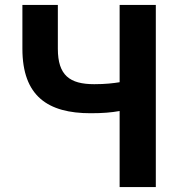

<svg xmlns="http://www.w3.org/2000/svg" viewBox="-20 -760 744 780"><path d="M466 0H613V-740H466V-426C441 -422 409 -418 363 -418C263 -418 215 -454 215 -562V-740H71V-562C71 -369 175 -300 348 -300C399 -300 432 -303 466 -309Z"/></svg>

Font: Noto Sans Japanese Bold
Style: Bold
Weight: 700
Designer: Ryoko NISHIZUKA (kana & ideographs); Paul D. Hunt (Latin, Greek & Cyrillic); Wenlong ZHANG (bopomofo); Sandoll Communica
Foundry: Adobe Systems Incorporated
Version: Version 1.000;PS 1;hotconv 1.0.78;makeotf.lib2.5.61930